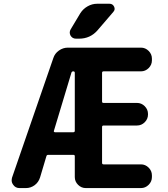

<svg xmlns="http://www.w3.org/2000/svg" viewBox="-20 -1004 881 1004"><path d="M261.7 -319.3Q260.7 -316.4 262.7 -314.5Q264.6 -312.5 267.6 -312.5H363.3Q371.1 -312.5 371.1 -320.3V-623Q371.1 -630.9 363.3 -630.9Q355.5 -630.9 353.5 -624ZM552.7 -984.4Q569.3 -984.4 576.7 -969.2Q584 -954.1 572.3 -941.4L489.3 -844.7Q451.2 -801.8 393.6 -801.8H377Q358.4 -801.8 348.6 -818.4Q344.7 -826.2 344.7 -834Q344.7 -842.8 349.6 -850.6L400.4 -935.5Q415 -958 438.5 -971.2Q461.9 -984.4 488.3 -984.4ZM716.8 -754.9Q740.2 -754.9 757.3 -737.8Q774.4 -720.7 774.4 -697.3V-688.5Q774.4 -665 757.3 -647.9Q740.2 -630.9 716.8 -630.9H521.5Q513.7 -630.9 513.7 -623V-472.7Q513.7 -465.8 521.5 -465.8H696.3Q719.7 -465.8 736.8 -448.7Q753.9 -431.6 753.9 -408.2V-405.3Q753.9 -381.8 736.8 -364.7Q719.7 -347.7 696.3 -347.7H521.5Q513.7 -347.7 513.7 -339.8V-152.3Q513.7 -144.5 521.5 -144.5H716.8Q740.2 -144.5 757.3 -127.4Q774.4 -110.4 774.4 -86.9V-78.1Q774.4 -54.7 757.3 -37.6Q740.2 -20.5 716.8 -20.5H428.7Q405.3 -20.5 388.2 -37.6Q371.1 -54.7 371.1 -78.1V-187.5Q371.1 -194.3 363.3 -194.3H232.4Q224.6 -194.3 222.7 -187.5L189.5 -76.2Q181.6 -50.8 161.1 -35.6Q140.6 -20.5 115.2 -20.5H82Q60.5 -20.5 48.8 -38.1Q41 -48.8 41 -60.5Q41 -67.4 43 -75.2L258.8 -700.2Q266.6 -724.6 288.1 -739.7Q309.6 -754.9 335 -754.9Z"/></svg>

Font: Gen Jyuu Gothic Bold
Style: Bold
Weight: 700
Designer: [Source Han Sans]
Ryoko NISHIZUKA  (kana & ideographs); Paul D. Hunt (Latin, Greek & Cyrillic); Wenlong ZHANG  (bopomofo
Version: Version 1.002.20150607